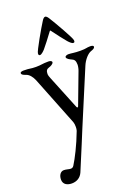

<svg xmlns="http://www.w3.org/2000/svg" viewBox="-172 -721 787 1080"><g transform="rotate(-20 221.5 -181.5)"><path d="M242 -648C234 -648 227 -638 222 -630C202 -599 134 -481 134 -468C134 -459 134 -455 143 -455C151 -455 165 -468 173 -477C186 -492 217 -532 239 -562C242 -566 243 -566 246 -562C268 -532 299 -492 312 -477C320 -468 333 -455 341 -455C350 -455 350 -459 350 -468C350 -481 282 -599 262 -630C257 -638 250 -648 242 -648ZM64 285C93 285 117 271 129 244C170 148 221 22 225 13L361 -311C374 -343 400 -372 420 -378C431 -382 443 -386 443 -396C443 -404 430 -405 423 -405C401 -405 401 -400 364 -400C327 -400 311 -405 293 -405C286 -405 273 -402 273 -394C273 -384 291 -375 302 -370C314 -365 322 -357 322 -332C322 -322 318 -304 314 -295L245 -112C244 -109 242 -106 240 -106C237 -106 235 -109 234 -112L153 -312C150 -319 145 -332 145 -340C145 -359 151 -368 165 -372C176 -375 194 -384 194 -394C194 -402 182 -405 174 -405C134 -405 133 -400 98 -400C63 -400 65 -405 25 -405C18 -405 5 -404 5 -396C5 -386 17 -382 28 -378C48 -372 63 -353 73 -329L189 -36C192 -28 193 -18 193 -7C193 2 192 10 190 16C161 93 127 159 105 194C100 202 94 205 86 205C75 205 61 199 46 199C25 199 13 220 13 244C13 274 38 285 64 285Z"/></g></svg>

Font: Garamond-Math
Style: Regular
Weight: 400
Version: Version 2019-08-16